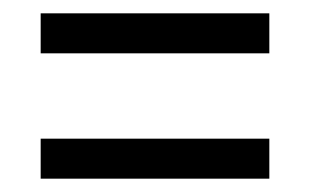

<svg xmlns="http://www.w3.org/2000/svg" viewBox="-20 -501 465 288"><path d="M41 -421V-481H384V-421ZM41 -233V-293H384V-233Z"/></svg>

Font: Noto Serif Tamil ExtraCondensed Medium
Style: Regular
Weight: 500
Width: 2
Designer: Indian Type Foundry, Tom Grace, and the Monotype Design Team
Foundry: Monotype Imaging Inc.
Version: Version 2.004; ttfautohint (v1.8.4.7-5d5b)